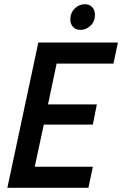

<svg xmlns="http://www.w3.org/2000/svg" viewBox="-20 -892 580 912"><path d="M15 0 162 -690H540L519 -590H249L208 -396H440L421 -300H188L145 -100H421L400 0ZM314 -799Q314 -831 335 -851.5Q356 -872 383 -872Q405 -872 418 -858Q431 -844 431 -822Q431 -790 410 -770Q389 -750 362 -750Q340 -750 327 -764Q314 -778 314 -799Z"/></svg>

Font: Radio Canada Condensed Medium
Style: Italic
Weight: 500
Width: 3
Italic angle: -12°
Designer: Charles Daoud, Etienne Aubert Bonn, Alexandre Saumier Demers, Jacques Le Bailly
Foundry: Radio-Canada
Version: Version 2.104; ttfautohint (v1.8.4.7-5d5b);gftools[0.9.28.de